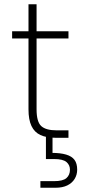

<svg xmlns="http://www.w3.org/2000/svg" viewBox="-20 -648 421 903"><path d="M114 -628H152V-134Q152 -75 174 -55Q196 -35 246 -35H302V0H241Q198 0 170 -13Q142 -26 128 -55.5Q114 -85 114 -134ZM37 -467V-501H302V-467ZM227 74 223 71Q264 71 291 79Q318 87 330.5 104Q343 121 343 150Q343 174 331 193.5Q319 213 296.5 224Q274 235 241 235H170V204H234Q276 204 292.5 189.5Q309 175 309 150Q309 128 292.5 114Q276 100 234 100H196V-19H227Z"/></svg>

Font: Albert Sans ExtraLight
Style: Regular
Weight: 250
Designer: Andreas Rasmussen
Foundry: a.Foundry
Version: Version 1.025